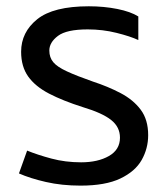

<svg xmlns="http://www.w3.org/2000/svg" viewBox="-20 -578 528 608"><path d="M234.9 9.8Q175.8 9.8 125.5 -1.7Q75.2 -13.2 40 -28.8L65.9 -101.1Q98.1 -87.9 142.6 -75.9Q187 -64 236.8 -64Q290 -64 325 -84Q359.9 -104 359.9 -142.1Q359.9 -175.8 332 -198Q304.2 -220.2 242.2 -238.8Q179.2 -258.8 135.5 -281.5Q91.8 -304.2 69.3 -335.7Q46.9 -367.2 46.9 -414.1Q46.9 -476.1 97.9 -517.1Q148.9 -558.1 261.2 -558.1Q309.1 -558.1 351.6 -549.6Q394 -541 418 -525.9V-451.2Q393.1 -462.9 349.1 -473.9Q305.2 -484.9 257.8 -484.9Q190.9 -484.9 163.6 -464.4Q136.2 -443.8 136.2 -418Q136.2 -396 148.7 -381.1Q161.1 -366.2 191.7 -352.1Q222.2 -337.9 273.9 -319.8Q321.8 -304.2 361.8 -283.2Q401.9 -262.2 425.5 -230.7Q449.2 -199.2 449.2 -149.9Q449.2 -107.9 428.7 -71.5Q408.2 -35.2 361.1 -12.7Q314 9.8 234.9 9.8Z"/></svg>

Font: Kurinto Seri
Style: Regular
Weight: 400
Designer: Kurinto was developed by Clint Goss from a range of fonts that are compatible with the SIL Open Font License Version 1.1
Foundry: Clinton F. Goss
Version: Version 2.196; July 25, 2020